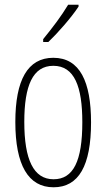

<svg xmlns="http://www.w3.org/2000/svg" viewBox="-20 -784 452 814"><path d="M313 -756V-764H269C238 -713 206 -671 163 -618V-606H185C224 -643 282 -709 313 -756ZM366 -265C366 -437 319 -539 206 -539C97 -539 45 -444 45 -267C45 -84 100 10 207 10C314 10 366 -82 366 -265ZM83 -267C83 -421 119 -505 206 -505C296 -505 329 -416 329 -266C329 -101 291 -24 207 -24C122 -24 83 -108 83 -267Z"/></svg>

Font: Noto Sans ExtraCondensed ExtraLight
Style: Regular
Weight: 200
Width: 2
Designer: Monotype Design Team
Foundry: Monotype Imaging Inc.
Version: Version 2.013